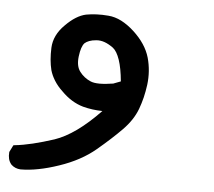

<svg xmlns="http://www.w3.org/2000/svg" viewBox="-54 -172 594 533"><g transform="rotate(5 243.0 94.5)"><path d="M21 318.4Q6.3 317.4 -3.9 308.1L-4.4 307.6Q-10.3 300.8 -12.5 292.2Q-14.6 283.7 -13.7 273.9V272.9L-13.2 272L-5.4 256.3L-3.9 253.4L-0.5 252.9Q22.5 250.5 49.8 243.9Q77.1 237.3 108.4 227.1Q166.5 207.5 233.9 137.2Q205.6 136.7 179.7 129.9Q146.5 120.6 118.7 92.3Q111.3 85.4 105.7 78.6Q100.1 71.8 95.7 64.7Q91.3 57.6 88.1 50.5Q85 43.5 83 36.6Q76.2 9.3 77.6 -25.4Q79.1 -61 108.9 -90.3Q137.7 -119.6 165.5 -125.5Q178.7 -127.9 194.3 -128.7Q210 -129.4 227.5 -127.9Q246.1 -126.5 264.2 -117.2Q282.2 -107.9 299.8 -91.8Q335.4 -59.1 346.2 -21.5Q356.4 15.1 351.6 53.7Q349.1 72.3 345 89.4Q340.8 106.4 335 122.1Q323.2 153.8 295.4 182.1Q267.6 210.4 228 243.7Q187.5 277.8 127.9 297.9Q98.1 308.1 71.5 313.2Q44.9 318.4 21.5 318.4ZM257.3 58.6 277.8 50.8Q274.4 14.2 266.6 -8.8Q258.8 -31.7 247.6 -40.5Q234.9 -49.8 223.1 -54Q211.4 -58.1 200.2 -57.1Q188.5 -56.2 180.7 -53.2Q172.9 -50.3 168 -45.9Q158.7 -36.1 155.3 -8.3Q151.9 19 163.6 34.2Q169.4 42 177.2 48.1Q185.1 54.2 194.3 58.1Q212.4 65.9 257.3 58.6Z"/></g></svg>

Font: NaikaiFont
Style: SemiBold
Weight: 600
Version: Version 1.89